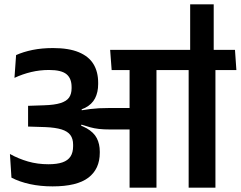

<svg xmlns="http://www.w3.org/2000/svg" viewBox="-20 -869 1114 889"><path d="M977.5 0V-577H853.5V0ZM1074.5 -544.5 1068 -638H755.5L763.5 -544.5ZM860.5 -849V-623.5H969.5V-849ZM801.5 -544.5 794.5 -638H490L497 -544.5ZM580 0H704.5V-578.5H580ZM26 -156 33 -46.5Q70.5 -27 118.8 -16.5Q167 -6 223.5 -6Q336 -6 389 -46.2Q442 -86.5 442 -161.5V-167Q442 -202.5 428.2 -229.2Q414.5 -256 381.2 -275Q348 -294 289.5 -306L288 -350.5Q341.5 -353 373.8 -369.5Q406 -386 420.2 -414Q434.5 -442 434.5 -479.5V-486Q434.5 -536.5 412.8 -572.2Q391 -608 344.8 -627.2Q298.5 -646.5 225.5 -646.5Q173.5 -646.5 130.8 -637.8Q88 -629 54.5 -614L47 -508.5Q84.5 -526 124.5 -535.5Q164.5 -545 207 -545Q264 -545 287.8 -525.5Q311.5 -506 311.5 -466V-460.5Q311.5 -434 299.8 -417.2Q288 -400.5 260.2 -391.8Q232.5 -383 184 -381.5L110 -379V-283L190 -280.5Q236.5 -278.5 264.8 -269.8Q293 -261 305.8 -243.8Q318.5 -226.5 318.5 -199.5V-192Q318.5 -163 306.5 -144.5Q294.5 -126 269.2 -117.2Q244 -108.5 204 -108.5Q154 -108.5 109.8 -121.2Q65.5 -134 26 -156ZM282.5 -360V-296.5L354 -280.5L357 -292Q378.5 -285 397.2 -279.8Q416 -274.5 438.2 -272Q460.5 -269.5 491.5 -269.5H623.5V-369H489.5Q460.5 -369 438.8 -367.8Q417 -366.5 398.2 -364.2Q379.5 -362 358.5 -358.5L357.5 -367Z"/></svg>

Font: Anek Devanagari SemiBold
Style: Regular
Weight: 600
Designer: Kailash Malviya (Devanagari) & Yesha Goshar (Latin)
Foundry: Ek Type
Version: Version 1.003